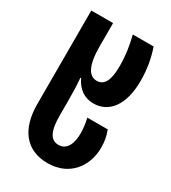

<svg xmlns="http://www.w3.org/2000/svg" viewBox="-193 -645 883 993"><g transform="rotate(30 248.0 -148.5)"><path d="M252 250C387 250 453 147 453 44C453 4 448 -23 435 -57H313C319 -32 324 -3 324 33C324 85 307 140 254 140C205 140 184 96 184 4V-80C184 -131 183 -169 179 -218H183C209 -164 249 -136 303 -136C398 -136 457 -219 457 -358C457 -433 445 -492 426 -547H302C317 -484 325 -435 325 -371C325 -292 307 -246 259 -246C212 -246 184 -295 184 -410V-547H54V11C54 162 124 250 252 250Z"/></g></svg>

Font: Noto Sans Georgian ExtraCondensed Bold
Style: Regular
Weight: 700
Width: 2
Designer: Monotype Design Team, Akaki Razmadze
Foundry: Google LLC
Version: Version 2.005